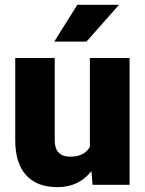

<svg xmlns="http://www.w3.org/2000/svg" viewBox="-20 -770 604 800"><path d="M360.8 -57.1Q308.6 9.8 219.7 9.8Q132.8 9.8 88.1 -40.8Q43.5 -91.3 43.5 -186V-528.3H208V-185.1Q208 -117.2 273.9 -117.2Q330.6 -117.2 354.5 -157.7V-528.3H520V0H365.7ZM302.2 -750H476.1L340.3 -596.7H206.1Z"/></svg>

Font: Roboto
Style: Regular
Weight: 900
Designer: Google
Version: Version 2.001171; 2014